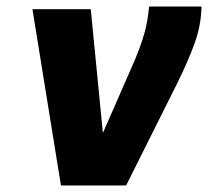

<svg xmlns="http://www.w3.org/2000/svg" viewBox="-20 -566 635 586"><path d="M79 -538H257L294 -160L392 -384Q411 -430 421 -465.5Q431 -501 435 -546H595Q594 -490 574.5 -435.5Q555 -381 521 -312L365 0H166Z"/></svg>

Font: Exo ExtraBold
Style: Italic
Weight: 800
Italic angle: -9°
Designer: Natanael Gama
Foundry: Natanael Gama
Version: Version 1.500; ttfautohint (v1.6)